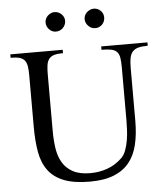

<svg xmlns="http://www.w3.org/2000/svg" viewBox="-59 -933 861 1002"><g transform="rotate(-5 371.0 -432.5)"><path d="M733.4 -663.6Q702.6 -663.6 683.3 -658.2Q664.1 -652.8 653.3 -640.1Q642.6 -627.4 638.7 -606.9Q634.8 -586.4 634.8 -557.1V-279.8Q634.8 -210 621.8 -155Q608.9 -100.1 578.4 -62Q547.9 -23.9 497.3 -3.7Q446.8 16.6 371.1 16.6Q288.1 16.6 235.6 -4.2Q183.1 -24.9 153.8 -64.5Q124.5 -104 114.3 -161.6Q104 -219.2 104 -293.5V-561.5Q104 -589.4 101.3 -608.6Q98.6 -627.9 89.6 -640.4Q80.6 -652.8 63 -658.2Q45.4 -663.6 15.1 -663.6V-681.2H289.6V-663.6Q259.8 -663.6 242.4 -658.2Q225.1 -652.8 215.8 -640.4Q206.5 -627.9 203.6 -608.6Q200.7 -589.4 200.7 -561.5V-263.2Q200.7 -215.8 207 -172.9Q213.4 -129.9 232.4 -97.7Q251.5 -65.4 286.4 -46.4Q321.3 -27.3 377.9 -27.3Q423.8 -27.3 465.8 -42Q507.8 -56.6 542 -88.9Q558.6 -104 567.9 -128.9Q577.1 -153.8 581.8 -181.6Q586.4 -209.5 587.6 -237.1Q588.9 -264.6 588.9 -285.2V-561.5Q588.9 -593.3 585.7 -613Q582.5 -632.8 572.3 -644Q562 -655.3 542.7 -659.4Q523.4 -663.6 491.2 -663.6V-681.2H733.4ZM520 -830.6Q520 -819.8 516.1 -810.3Q512.2 -800.8 505.1 -793.7Q498 -786.6 488.8 -782.7Q479.5 -778.8 469.2 -778.8Q448.7 -778.8 433.1 -794.4Q417.5 -810.1 417.5 -830.6Q417.5 -840.8 421.6 -849.9Q425.8 -858.9 433.1 -865.7Q440.4 -872.6 450 -876.7Q459.5 -880.9 469.2 -880.9Q490.2 -880.9 505.1 -866.2Q520 -851.6 520 -830.6ZM315.4 -830.6Q315.4 -819.8 311 -810.3Q306.6 -800.8 299.6 -793.7Q292.5 -786.6 283 -782.7Q273.4 -778.8 263.2 -778.8Q242.7 -778.8 227.8 -794.4Q212.9 -810.1 212.9 -830.6Q212.9 -840.8 217 -849.9Q221.2 -858.9 228.3 -865.7Q235.4 -872.6 244.4 -876.7Q253.4 -880.9 263.2 -880.9Q284.2 -880.9 299.8 -866.2Q315.4 -851.6 315.4 -830.6Z"/></g></svg>

Font: Simplified Naskh
Style: Regular
Weight: 400
Designer: SIL International
Foundry: Arabeyes
Version: 1.02_alpha